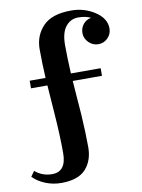

<svg xmlns="http://www.w3.org/2000/svg" viewBox="-124 -784 826 1119"><g transform="rotate(-10 289.5 -225.0)"><path d="M68 -309V-354H162Q157 -444 157 -524.5Q157 -605 209.5 -660Q262 -715 377 -715Q453 -715 515 -675Q577 -635 579 -577V-574Q579 -541 556 -517.5Q533 -494 500 -494Q467 -494 443 -518Q419 -542 419 -573Q419 -604 437 -626Q455 -648 484 -653Q454 -668 409.5 -668Q365 -668 336 -632Q307 -596 307 -522.5Q307 -449 312 -354H488V-309H315Q317 -278 322 -212.5Q327 -147 330 -108Q337 7 337 86.5Q337 166 292 215.5Q247 265 147 265Q98 265 53.5 247Q9 229 -20 199L2 168Q45 205 103 205Q187 205 187 95Q187 -9 177 -143Q167 -277 165 -309Z"/></g></svg>

Font: Croissant One
Style: Regular
Weight: 400
Designer: Eduardo Rodriguez Tunni
Foundry: Eduardo Rodriguez Tunni
Version: Version 1.001